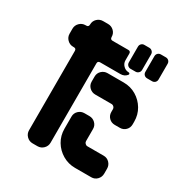

<svg xmlns="http://www.w3.org/2000/svg" viewBox="-159 -796 875 918"><g transform="rotate(30 278.5 -337.5)"><path d="M517 -566Q517 -556 510.5 -549.5Q504 -543 494 -543H467Q457 -543 450.5 -549.5Q444 -556 444 -566V-652Q444 -662 450.5 -668.5Q457 -675 467 -675H494Q504 -675 510.5 -668.5Q517 -662 517 -652ZM426 -566Q426 -556 419 -549.5Q412 -543 403 -543H375Q366 -543 359.5 -549.5Q353 -556 353 -566V-652Q353 -662 359.5 -668.5Q366 -675 375 -675H403Q412 -675 419 -668.5Q426 -662 426 -652ZM381 -513Q368 -497 346 -497H234Q221 -497 221 -484V-46Q221 -27 207.5 -13.5Q194 0 175 0H148Q129 0 115.5 -13.5Q102 -27 102 -46V-484Q102 -497 89 -497H85Q66 -497 52.5 -510.5Q39 -524 39 -543V-570Q39 -589 52.5 -602.5Q66 -616 85 -616H89Q102 -616 102 -630Q102 -649 115.5 -662Q129 -675 148 -675H175Q194 -675 207.5 -662Q221 -649 221 -630Q221 -616 234 -616H321Q334 -616 334 -603V-566Q334 -549 346.5 -536.5Q359 -524 375 -524Q380 -524 382 -520.5Q384 -517 381 -513ZM517 -318Q517 -299 504 -286Q491 -273 472 -273H444Q425 -273 412 -286Q399 -299 399 -318V-333Q399 -341 393.5 -346.5Q388 -352 380 -352H291Q272 -352 258.5 -365Q245 -378 245 -397V-425Q245 -444 258.5 -457Q272 -470 291 -470H380Q418 -470 449 -451.5Q480 -433 498.5 -402Q517 -371 517 -333ZM517 -46Q517 -27 504 -13.5Q491 0 472 0H382Q345 0 313.5 -18.5Q282 -37 263.5 -68Q245 -99 245 -137V-204Q245 -223 258.5 -236Q272 -249 291 -249H318Q337 -249 350.5 -236Q364 -223 364 -204V-137Q364 -130 369.5 -124.5Q375 -119 382 -119H472Q491 -119 504 -105.5Q517 -92 517 -73Z"/></g></svg>

Font: Monomaniac One
Style: Regular
Weight: 400
Version: Version 1.000; ttfautohint (v1.8.3)